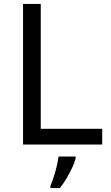

<svg xmlns="http://www.w3.org/2000/svg" viewBox="-20 -734 564 975"><path d="M97 0V-714H187V-80H499V0ZM364 70Q360 88 347.5 115.5Q335 143 318.5 171Q302 199 284 221H236V209Q244 192 252.5 165.5Q261 139 268 110.5Q275 82 277 61H364Z"/></svg>

Font: Noto Sans Lisu
Style: Regular
Weight: 400
Designer: Monotype Design Team. David Williams.
Foundry: Monotype Imaging Inc.
Version: Version 2.102